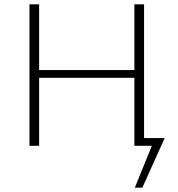

<svg xmlns="http://www.w3.org/2000/svg" viewBox="-20 -678 826 893"><path d="M641 0V-36H746L728 0ZM607 195 701 -36H746L642 195ZM605 0V-658H650V0ZM117 0V-658H162V0ZM133 -316V-352H635V-316Z"/></svg>

Font: Ysabeau SC ExtraLight
Style: Regular
Weight: 250
Designer: Christian Thalmann (Catharsis Fonts)
Version: Version 2.001;gftools[0.9.30]; featfreeze: smcp